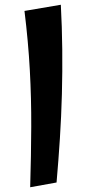

<svg xmlns="http://www.w3.org/2000/svg" viewBox="-20 -778 366 808"><path d="M107 10Q111 -124 111.5 -244Q112 -364 105.5 -483Q99 -602 83 -732L236 -758Q241 -665 242 -571Q243 -477 240.5 -382.5Q238 -288 232 -194.5Q226 -101 218 -10Z"/></svg>

Font: Marhey Light
Style: Regular
Weight: 400
Version: Version 1.000